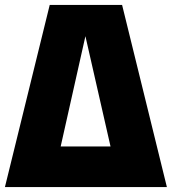

<svg xmlns="http://www.w3.org/2000/svg" viewBox="-24 -760 698 780"><path d="M-4 0 178 -740H472L654 0ZM222.5 -165H425L323 -613Z"/></svg>

Font: Encode Sans Condensed Black
Style: Regular
Weight: 900
Width: 3
Designer: Multiple Designers
Foundry: Impallari Type
Version: Version 3.000; ttfautohint (v1.8.3) -l 8 -r 50 -G 200 -x 14 